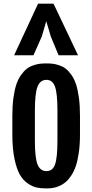

<svg xmlns="http://www.w3.org/2000/svg" viewBox="-20 -1029 508 1056"><path d="M234.9 7.3Q205.1 7.3 181.9 2.4Q158.7 -2.4 132.3 -20.5Q106 -38.6 88.6 -69.3Q71.3 -100.1 59.6 -156Q47.9 -211.9 47.9 -288.6V-394Q47.9 -448.2 54 -491.9Q60.1 -535.6 70.1 -565.2Q80.1 -594.7 95.5 -616.2Q110.8 -637.7 126.2 -649.9Q141.6 -662.1 161.9 -669.2Q182.1 -676.3 198.5 -678.2Q214.8 -680.2 235.4 -680.2Q255.4 -680.2 271.2 -678.2Q287.1 -676.3 307.1 -669.4Q327.1 -662.6 342 -650.9Q356.9 -639.2 372.3 -617.7Q387.7 -596.2 397.7 -566.7Q407.7 -537.1 413.8 -493.2Q419.9 -449.2 419.9 -394V-288.6Q419.9 -234.4 413.6 -190.2Q407.2 -146 397 -115.7Q386.7 -85.4 371.3 -62.7Q356 -40 340.3 -26.9Q324.7 -13.7 305.4 -5.6Q286.1 2.4 269.8 4.9Q253.4 7.3 234.9 7.3ZM235.8 -87.9Q269.5 -87.9 282.7 -124.5Q295.9 -161.1 295.9 -255.4V-420.9Q295.9 -515.1 282.5 -552.5Q269 -589.8 235.8 -589.8Q200.7 -589.8 186.3 -552.2Q171.9 -514.6 171.9 -420.9V-255.4Q171.9 -161.6 186.3 -124.8Q200.7 -87.9 235.8 -87.9ZM302.2 -725.1 259.3 -828.6 234.4 -912.6 210 -828.6 164.1 -725.1H57.6L189.5 -1008.8H274.4L409.2 -725.1Z"/></svg>

Font: FjallaOne
Style: Regular
Weight: 400
Designer: Irina Smirnova
Foundry: Irina Smirnova
Version: Version 1.001